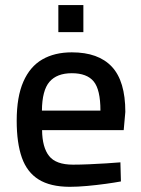

<svg xmlns="http://www.w3.org/2000/svg" viewBox="-20 -714 547 745"><path d="M249.8 10.9Q175.1 10.5 130.1 -17.5Q85 -45.5 64.9 -102.2Q44.8 -159 44.8 -245.6Q44.8 -338.3 70.6 -397Q96.3 -455.7 144 -483.3Q191.7 -510.9 258.7 -510.9Q362 -510.9 414.2 -454.9Q466.3 -399 466.3 -279.7L460 -209H143.3Q143.9 -142.4 170.5 -108.7Q197 -75.1 263.3 -75.1Q291.8 -75.1 325.8 -76.6Q359.7 -78.1 392.1 -80.1Q424.5 -82.1 447.2 -84.1L449.2 -10Q425.2 -5.5 390.3 -0.7Q355.4 4.1 318.3 7.5Q281.2 10.9 249.8 10.9ZM142.7 -284.9H369.7Q369.7 -366.1 343.5 -398Q317.3 -429.9 258.7 -429.9Q200.7 -429.9 172 -396.6Q143.3 -363.2 142.7 -284.9ZM206.4 -589.2V-694.4H303.5V-589.2Z"/></svg>

Font: Titillium Web SemiBold
Style: Regular
Weight: 600
Designer: Mohamed Gaber, Accademia di Belle Arti di Urbino
Foundry: Kief Type Foundry, Accademia di Belle Arti di Urbino
Version: Version 3.000; ttfautohint (v1.8.4)